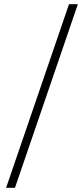

<svg xmlns="http://www.w3.org/2000/svg" viewBox="-20 -730 396 910"><path d="M9 160 307 -710H349L51 160Z"/></svg>

Font: Assistant ExtraLight Light
Style: Regular
Weight: 300
Version: Version 3.000